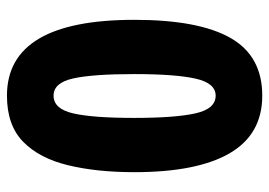

<svg xmlns="http://www.w3.org/2000/svg" viewBox="-131 -633 774 552"><g transform="rotate(90 256.0 -357.0)"><path d="M475 -356Q475 -248 455 -165.5Q435 -83 387.5 -36.5Q340 10 255 10Q37 10 37 -356Q37 -541 89 -632.5Q141 -724 255 -724Q366 -724 420.5 -630.5Q475 -537 475 -356ZM193 -356Q193 -237 205.5 -180.5Q218 -124 255 -124Q293 -124 306 -180.5Q319 -237 319 -356Q319 -473 306 -531.5Q293 -590 255 -590Q219 -590 206 -532Q193 -474 193 -356Z"/></g></svg>

Font: Noto Sans Lao Condensed ExtraBold
Style: Regular
Weight: 800
Width: 3
Designer: Monotype Design Team
Foundry: Monotype Imaging Inc.
Version: Version 2.003; ttfautohint (v1.8.4.7-5d5b)